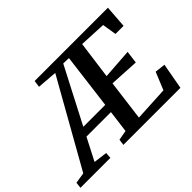

<svg xmlns="http://www.w3.org/2000/svg" viewBox="-230 -1032 1322 1322"><g transform="rotate(-45 431.0 -371.5)"><path d="M-92 0 -87 -44 -8 -56.5 344.5 -682 198 -693.5 205 -743H918.5L906.5 -578.5H827.5L811 -682L616 -691.5L579 -416.5L799.5 -432L787.5 -340.5L572.5 -352.5L534.5 -57L786.5 -70.5L839.5 -199L916 -190L881.5 0H326L332 -44L404 -57L425 -220H186.5L102.5 -57L202.5 -44L199.5 0ZM219 -283H432.5L483.5 -687.5L429.5 -689Z"/></g></svg>

Font: Merriweather 20pt SemiBold
Style: Italic
Weight: 600
Italic angle: -7.8°
Version: Version 2.101